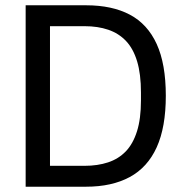

<svg xmlns="http://www.w3.org/2000/svg" viewBox="-20 -706 694 726"><path d="M77 0V-686H306Q404 -686 471 -650.5Q538 -615 572.5 -539.5Q607 -464 607 -344Q607 -225 572.5 -149Q538 -73 470.5 -36.5Q403 0 305 0ZM169 -79H300Q349 -79 388.5 -92Q428 -105 455.5 -133.5Q483 -162 498 -209.5Q513 -257 513 -326V-356Q513 -426 498.5 -474Q484 -522 456.5 -551Q429 -580 389.5 -593.5Q350 -607 300 -607H169Z"/></svg>

Font: Archivo SemiCondensed
Style: Regular
Weight: 400
Width: 4
Designer: Hector Gatti
Foundry: Omnibus-Type
Version: Version 2.001